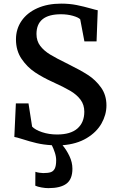

<svg xmlns="http://www.w3.org/2000/svg" viewBox="-20 -771 633 1033"><path d="M316.4 10.3Q336.9 34.2 353.3 68.1Q369.6 102.1 369.6 136.7Q369.6 193.4 337.4 217.3Q305.2 241.2 240.7 241.2H240.2Q223.1 241.2 202.9 237.5Q182.6 233.9 169.9 228L170.4 153.3Q179.7 156.7 192.4 158.4Q205.1 160.2 212.4 160.2H212.9Q238.3 160.2 252.7 155.5Q267.1 150.9 274.7 136Q282.2 121.1 282.2 91.3Q282.2 71.8 275.1 50Q268.1 28.3 258.8 10.3Q213.9 7.8 176.8 -1Q139.6 -9.8 99.1 -22.9Q66.4 -33.2 57.1 -34.2L65.4 -214.8H133.3L152.8 -89.8Q169.4 -72.3 206.5 -59.8Q243.7 -47.4 287.1 -47.4Q359.9 -47.4 396.7 -79.8Q433.6 -112.3 433.6 -169.9Q433.6 -207.5 413.3 -234.6Q393.1 -261.7 358.4 -282.2Q323.7 -302.7 263.2 -330.1Q210.4 -354 168.5 -381.8Q126.5 -409.7 96.2 -454.1Q65.9 -498.5 65.9 -559.1Q65.9 -614.7 95.7 -658.4Q125.5 -702.1 180.7 -726.8Q235.8 -751.5 309.1 -751.5Q354 -751.5 392.1 -743.9Q430.2 -736.3 471.2 -724.6Q492.7 -718.3 505.9 -715.8L499.5 -548.3H434.1L411.6 -667Q402.3 -677.2 372.6 -685.8Q342.8 -694.3 308.1 -694.3Q176.3 -694.3 176.3 -587.9Q176.3 -550.8 196.3 -524.4Q216.3 -498 249.5 -477.8Q282.7 -457.5 347.7 -425.8Q412.1 -394 453.1 -367.7Q494.1 -341.3 523.4 -300.5Q552.7 -259.8 552.7 -204.1Q552.7 -153.8 526.1 -106.7Q499.5 -59.6 446 -27.6Q392.6 4.4 316.4 10.3Z"/></svg>

Font: Merriweather
Style: Regular
Weight: 400
Designer: Eben Sorkin
Foundry: Eben Sorkin
Version: Version 1.584; ttfautohint (v1.6)